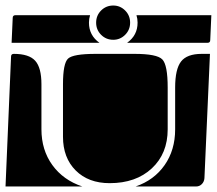

<svg xmlns="http://www.w3.org/2000/svg" viewBox="-20 -685 785 695"><path d="M208 -190V-380Q208 -456 226.5 -473Q245 -490 326 -490H467Q548 -490 567.5 -470Q587 -450 587 -368V-217Q587 -129 529.5 -75.5Q472 -22 377 -22Q300 -22 254 -68Q208 -114 208 -190ZM471 -10Q538 -33 576 -87.5Q614 -142 614 -217V-368Q614 -435 635.5 -462.5Q657 -490 710 -490H740L720 -40Q719 -27 710.5 -18.5Q702 -10 690 -10ZM0 -10 20 -480Q20 -490 30 -490Q85 -490 107.5 -465Q130 -440 130 -380V-217Q130 -142 169.5 -87.5Q209 -33 278 -10ZM390 -665Q415 -665 433 -647Q451 -629 451 -603Q451 -577 433 -559Q415 -541 390 -541Q364 -541 346 -559Q328 -577 328 -603Q328 -629 346 -647Q364 -665 390 -665ZM22 -530 26 -620Q26 -630 36 -630H306Q302 -617 302 -603Q302 -557 340 -530ZM440 -530Q478 -557 478 -603Q478 -617 474 -630H745L741 -540Q741 -530 731 -530Z"/></svg>

Font: PrimecolorCV1
Style: Medium
Weight: 500
Designer: gluk
Foundry: gluk
Version: Version 0.672